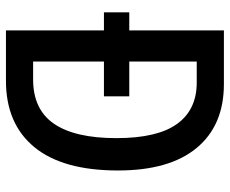

<svg xmlns="http://www.w3.org/2000/svg" viewBox="-82 -672 754 629"><g transform="rotate(90 294.5 -357.0)"><path d="M255 -714Q390 -714 464 -625Q538 -536 538 -367Q538 -186 461.5 -93Q385 0 244 0H79V-321H20V-404H79V-714ZM250 -625H181V-404H295V-321H181V-89H240Q338 -89 385 -157.5Q432 -226 432 -362Q432 -496 385.5 -560.5Q339 -625 250 -625Z"/></g></svg>

Font: Noto Sans Khmer Condensed Medium
Style: Regular
Weight: 500
Width: 3
Designer: Danh Hong and the Monotype Design Team
Foundry: Monotype Imaging Inc.
Version: Version 2.004; ttfautohint (v1.8.4.7-5d5b)